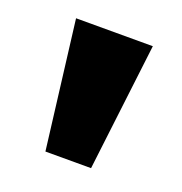

<svg xmlns="http://www.w3.org/2000/svg" viewBox="-69 -767 402 423"><g transform="rotate(20 132.0 -555.5)"><path d="M79 -406 42 -705H222L186 -406Z"/></g></svg>

Font: Nunito Sans 8pt ExtraBold
Style: Regular
Weight: 800
Version: Version 3.101;gftools[0.9.27]